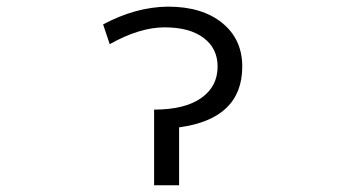

<svg xmlns="http://www.w3.org/2000/svg" viewBox="-20 -550 1040 570"><path d="M699.2 -352.5Q699.2 -197.3 511.7 -171.9V0H437.5V-224.6Q528.3 -224.6 577.1 -258.8Q626 -293 626 -352.5Q626 -406.2 584.5 -437.5Q543 -468.8 468.8 -468.8Q394.5 -468.8 305.7 -418.9L286.1 -477.5Q382.8 -529.3 478.5 -530.3Q580.1 -530.3 639.6 -481.9Q699.2 -433.6 699.2 -352.5Z"/></svg>

Font: Gen Shin Gothic Monospace Normal
Style: Regular
Weight: 350
Designer: [Source Han Sans]
Ryoko NISHIZUKA  (kana & ideographs); Paul D. Hunt (Latin, Greek & Cyrillic); Wenlong ZHANG  (bopomofo
Version: Version 1.002.20150607